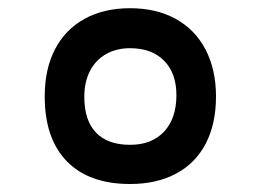

<svg xmlns="http://www.w3.org/2000/svg" viewBox="-20 -510 640 468"><path d="M89 -275Q89 -341.5 114 -389.8Q139 -438 186 -464Q233 -490 297 -490Q361 -490 408.2 -464Q455.5 -438 481 -389.2Q506.5 -340.5 506.5 -275Q506.5 -208 481.5 -160Q456.5 -112 409.2 -86.8Q362 -61.5 297 -61.5Q197 -61.5 143 -116.8Q89 -172 89 -275ZM410 -278Q410 -331.5 380 -362Q350 -392.5 297 -392.5Q263.5 -392.5 238.2 -378Q213 -363.5 199.2 -336.8Q185.5 -310 185.5 -274Q185.5 -216.5 214 -186.8Q242.5 -157 297 -157Q350 -157 380 -189.2Q410 -221.5 410 -278Z"/></svg>

Font: JuliaMono ExtraBoldItalic
Style: Regular
Weight: 800
Italic angle: -9°
Monospace: yes
Designer: cormullion
Foundry: corm
Version: Version 0.049; ttfautohint (v1.8.4)